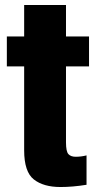

<svg xmlns="http://www.w3.org/2000/svg" viewBox="-20 -744 392 771"><path d="M223 7Q154.5 7 115.8 -23.5Q77 -54 77 -140.5V-477.5H7.5V-597.5H77V-724H245V-597.5H337.5V-477.5H245V-172.5Q245 -135.5 254.8 -125Q264.5 -114.5 284 -114.5Q306 -114.5 327.5 -120V-2Q271.5 7 223 7Z"/></svg>

Font: Anybody Condensed ExtraBold
Style: Regular
Weight: 800
Width: 3
Designer: Tyler Finck
Foundry: Etcetera Type Company
Version: Version 1.010; ttfautohint (v1.8.3) -l 8 -r 50 -G 200 -x 14 